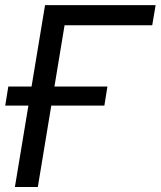

<svg xmlns="http://www.w3.org/2000/svg" viewBox="-20 -748 643 768"><path d="M602.5 -727.5 588.9 -647H238.3L131.3 0H39.6L160.2 -727.5ZM1 -325.7 13.2 -401.9H409.7L397.5 -325.7Z"/></svg>

Font: Inter 18pt
Style: Italic
Weight: 400
Italic angle: -9.3988°
Designer: Rasmus Andersson
Foundry: rsms
Version: Version 4.001;git-66647c0bb